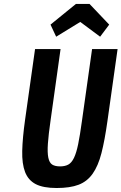

<svg xmlns="http://www.w3.org/2000/svg" viewBox="-20 -934 610 964"><path d="M156 -687.7 105.7 -331.1Q93.1 -240.9 91.6 -176.3Q90 -111.7 105.9 -70.3Q121.9 -28.9 159.6 -9.4Q197.4 10 264.3 10Q331.7 10 374.6 -6.4Q417.6 -22.7 445.2 -61.8Q472.9 -100.9 489.4 -165.2Q505.9 -229.6 519.4 -325.9L570.4 -687.7H442.3L391.3 -325.9Q381.6 -254.7 372.5 -210.4Q363.4 -166.1 351.4 -141.3Q339.3 -116.4 322.7 -107.5Q306.1 -98.6 281.7 -98.6Q256.6 -98.6 242.2 -107.6Q227.9 -116.7 222.6 -142.3Q217.3 -167.9 220.5 -213.4Q223.7 -258.9 234.1 -331L284.1 -687.7ZM361.4 -914.4 233.6 -810.4 262 -749.7 383 -823.9 482.7 -749.7 528.3 -810.4 429.4 -914.4Z"/></svg>

Font: Secuela ExtLt
Style: Italic
Weight: 200
Italic angle: -8°
Designer: Fernando Haro
Foundry: deFharo
Version: Version 1.704